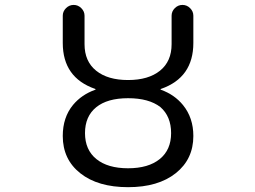

<svg xmlns="http://www.w3.org/2000/svg" viewBox="-20 -775 1040 784"><path d="M634.8 -337.9Q587.9 -374 502.9 -374Q418 -374 372.6 -336.9Q327.1 -299.8 327.1 -231.4Q327.1 -163.1 373.5 -125.5Q419.9 -87.9 502.9 -87.9Q585.9 -87.9 632.3 -125.5Q678.7 -163.1 678.7 -231.4Q678.7 -299.8 634.8 -337.9ZM236.3 -599.6V-710.9Q236.3 -728.5 249.5 -741.7Q262.7 -754.9 280.8 -754.9Q298.8 -754.9 312 -741.7Q325.2 -728.5 325.2 -710.9V-594.7Q325.2 -524.4 372.6 -486.3Q419.9 -448.2 502.9 -448.2Q585.9 -448.2 633.3 -486.3Q680.7 -524.4 680.7 -594.7V-710.9Q680.7 -728.5 693.8 -741.7Q707 -754.9 725.1 -754.9Q743.2 -754.9 756.3 -741.7Q769.5 -728.5 769.5 -710.9V-599.6Q769.5 -458 637.7 -412.1Q635.7 -412.1 635.7 -410.2Q635.7 -408.2 637.7 -408.2Q692.4 -388.7 727.5 -345.7Q769.5 -293.9 769.5 -219.7Q769.5 -125 697.8 -67.9Q626 -10.7 502.9 -10.7Q379.9 -10.7 308.1 -67.4Q236.3 -124 236.3 -219.7Q236.3 -295.9 278.3 -346.7Q313.5 -388.7 368.2 -408.2Q370.1 -408.2 370.1 -410.2Q370.1 -412.1 368.2 -412.1Q236.3 -458 236.3 -599.6Z"/></svg>

Font: Rounded Mgen+ 1mn regular
Style: Regular
Weight: 400
Designer: [Source Han Sans]
Ryoko NISHIZUKA  (kana & ideographs); Paul D. Hunt (Latin, Greek & Cyrillic); Wenlong ZHANG  (bopomofo
Version: Version 1.059.20150602